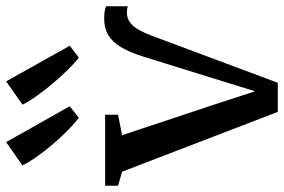

<svg xmlns="http://www.w3.org/2000/svg" viewBox="-170 -730 903 610"><g transform="rotate(-90 281.0 -425.5)"><path d="M230 6 40 -488.5 -4.5 -501.5V-542.5H221V-501.5L156 -488.5L256.5 -186L295.5 -66L334.5 -192L406.5 -424Q420 -466 436.2 -492.8Q452.5 -519.5 474.2 -532.5Q496 -545.5 526 -545.5Q543 -545.5 552 -543.5Q561 -541.5 565.5 -539V-470.5Q559 -472.5 551 -473.2Q543 -474 533.5 -472Q520.5 -469.5 509.5 -459.5Q498.5 -449.5 489.8 -433.5Q481 -417.5 472.5 -395.5L322.5 6ZM210.5 -626.5Q194.5 -638.5 172.5 -660Q150.5 -681.5 128 -708Q105.5 -734.5 87.2 -760.2Q69 -786 60 -805.5L134 -857L248 -655L211.5 -626.5ZM402 -626.5Q386 -638.5 364.8 -660Q343.5 -681.5 321.2 -707.8Q299 -734 280.8 -759.8Q262.5 -785.5 253 -805L327 -857L440 -655L403 -626.5Z"/></g></svg>

Font: Merriweather 48pt
Style: Regular
Weight: 400
Version: Version 2.100